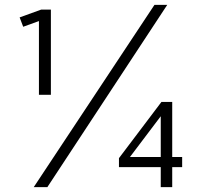

<svg xmlns="http://www.w3.org/2000/svg" viewBox="-20 -772 832 792"><path d="M175.3 0H119.1L617.2 -752H669.9ZM189.9 -380.9H140.6V-685.1L75.7 -661.6L61 -700.2L149.9 -732.4H189.9ZM690.4 0H643.1V-82.5H470.7V-119.6L646 -351.6H690.4V-124.5H731.4V-82.5H690.4ZM516.1 -124.5H643.1V-292.5Z"/></svg>

Font: Kumbh Sans
Style: Regular
Weight: 400
Version: Version 1.005